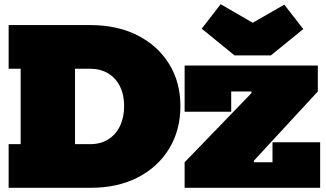

<svg xmlns="http://www.w3.org/2000/svg" viewBox="-20 -891 1546 911"><path d="M1265 -628H1093L937 -755L1027 -871L1179 -783L1329 -869L1419 -753ZM334 0V-207H405Q456.5 -206.5 493.2 -229.5Q530 -252.5 549.5 -293.5Q569 -334.5 569 -388Q569 -440.5 549.5 -480.5Q530 -520.5 493.2 -542.8Q456.5 -565 405 -565H334V-772H411Q538.5 -771.5 634 -722.5Q729.5 -673.5 782.8 -587Q836 -500.5 836 -388Q836 -273.5 782.8 -186Q729.5 -98.5 634 -49.2Q538.5 0 411 0ZM21 0V-207H78V-565H21V-772H373V-565H336V-207H373V0ZM856 -121 1173 -449V-482L1488 -457L1185 -129V-93ZM1488 -580V-457H1077V-361H856V-580ZM1273 -216H1499V0H856V-121H1273Z"/></svg>

Font: Hepta Slab Black
Style: Regular
Weight: 900
Designer: Michael LaGattuta
Foundry: Michael LaGattuta
Version: Version 1.102